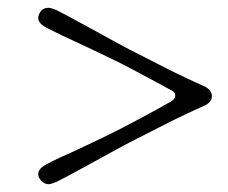

<svg xmlns="http://www.w3.org/2000/svg" viewBox="-20 -475 583 492"><path d="M105 -3Q94 -3 86 -11.5Q78 -20 78 -29Q78 -43 99 -54Q127 -69 173 -89Q246 -123 289 -145L327 -165Q391 -199 420 -216Q429 -222 429 -230Q429 -239 420 -243Q401 -254 316 -299L289 -313Q232 -341 178 -366Q136 -385 99 -404Q78 -415 78 -429Q78 -437 84.5 -446Q91 -455 104 -455Q111 -455 127 -448Q158 -432 200 -409Q287 -361 312 -348Q374 -316 417 -294.5Q460 -273 501 -255Q511 -251 517 -244Q523 -237 523 -229Q523 -212 501 -203Q460 -185 417 -163.5Q374 -142 312 -110Q287 -97 200 -49Q158 -26 127 -10Q111 -3 105 -3Z"/></svg>

Font: Hina Mincho
Style: Regular
Weight: 400
Designer: satsuyako
Foundry: satsuyako
Version: Version 1.100